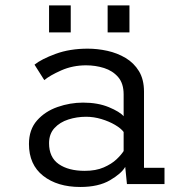

<svg xmlns="http://www.w3.org/2000/svg" viewBox="-20 -696 690 726"><path d="M283.5 11Q197 11 143.2 -31.2Q89.5 -73.5 89.5 -151.5Q89.5 -206 120 -240.5Q150.5 -275 197.8 -291.5Q245 -308 294 -308Q350 -308 391.5 -290.8Q433 -273.5 447.5 -256.5V-339Q447.5 -380.5 426.8 -404.5Q406 -428.5 373.5 -438.8Q341 -449 305.5 -449Q255 -449 211.5 -429.8Q168 -410.5 147.5 -393L110.5 -451.5Q136.5 -472.5 190 -492.2Q243.5 -512 312 -512Q348.5 -512 386 -503.8Q423.5 -495.5 455 -476.8Q486.5 -458 505.5 -426.8Q524.5 -395.5 524.5 -349.5V-61.5H602V0H460L453.5 -65Q439.5 -40 396 -14.5Q352.5 11 283.5 11ZM300.5 -50Q342.5 -50 372.2 -63Q402 -76 420.5 -93.5Q439 -111 447.5 -125V-197Q437.5 -210.5 415 -223.8Q392.5 -237 363.5 -245.8Q334.5 -254.5 305.5 -254.5Q270.5 -254.5 238.5 -244.2Q206.5 -234 186 -211.8Q165.5 -189.5 165.5 -154.5Q165.5 -101 202.2 -75.5Q239 -50 300.5 -50ZM165.5 -675.5H247.5V-573.5H165.5ZM387 -675.5H469.5V-573.5H387Z"/></svg>

Font: Trispace Light
Style: Regular
Weight: 300
Designer: Tyler Finck
Foundry: Etcetera Type Company
Version: Version 1.210; ttfautohint (v1.8.3)